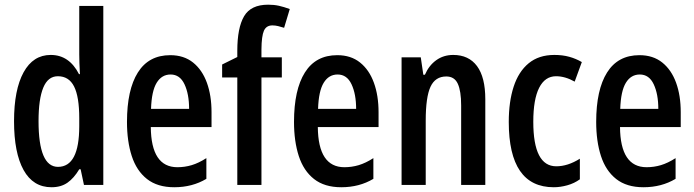

<svg xmlns="http://www.w3.org/2000/svg" viewBox="-20 -785 2946 815"><path d="M198.7 9.8Q120.6 9.8 80.1 -63.2Q39.6 -136.2 39.6 -270.5Q39.6 -404.3 80.1 -478Q120.6 -551.8 195.3 -551.8Q273.9 -551.8 315.4 -470.2H319.3Q317.9 -497.1 317.1 -517.3Q316.4 -537.6 316.4 -553.7V-759.8H418.5V0H336.4L322.3 -66.4H316.4Q293.9 -28.8 266.4 -9.5Q238.8 9.8 198.7 9.8ZM226.1 -76.7Q316.4 -76.7 316.4 -249.5V-283.2Q316.4 -374.5 294.4 -418Q272.5 -461.4 225.6 -461.4Q183.6 -461.4 163.6 -412.8Q143.6 -364.3 143.6 -271Q143.6 -76.7 226.1 -76.7Z M702.6 -550.8Q760.7 -550.8 799.6 -519.5Q838.4 -488.3 858.2 -433.8Q877.9 -379.4 877.9 -308.6V-245.6H620.1Q621.6 -75.2 732.9 -75.2Q764.2 -75.2 793.7 -84Q823.2 -92.8 856 -113.8V-25.9Q796.4 9.8 719.7 9.8Q648.4 9.8 604 -25.1Q559.6 -60.1 539.3 -122.6Q519 -185.1 519 -267.6Q519 -403.8 565.2 -477.3Q611.3 -550.8 702.6 -550.8ZM704.1 -468.8Q666.5 -468.8 645 -433.6Q623.5 -398.4 621.1 -322.8H782.7Q782.7 -385.7 763.2 -427.2Q743.7 -468.8 704.1 -468.8Z M1176.3 -456.1H1089.8V0H987.3V-456.1H922.9V-511.2L987.3 -543V-569.3Q987.3 -667 1016.1 -716.1Q1044.9 -765.1 1118.2 -765.1Q1143.1 -765.1 1163.8 -760.5Q1184.6 -755.9 1210 -746.6L1186 -667Q1172.4 -671.4 1160.2 -674.3Q1147.9 -677.2 1136.2 -677.2Q1110.4 -677.2 1100.3 -654.5Q1090.3 -631.8 1089.8 -575.2V-541.5H1176.3Z M1411.6 -550.8Q1469.7 -550.8 1508.5 -519.5Q1547.4 -488.3 1567.1 -433.8Q1586.9 -379.4 1586.9 -308.6V-245.6H1329.1Q1330.6 -75.2 1441.9 -75.2Q1473.1 -75.2 1502.7 -84Q1532.2 -92.8 1564.9 -113.8V-25.9Q1505.4 9.8 1428.7 9.8Q1357.4 9.8 1313 -25.1Q1268.6 -60.1 1248.3 -122.6Q1228 -185.1 1228 -267.6Q1228 -403.8 1274.2 -477.3Q1320.3 -550.8 1411.6 -550.8ZM1413.1 -468.8Q1375.5 -468.8 1354 -433.6Q1332.5 -398.4 1330.1 -322.8H1491.7Q1491.7 -385.7 1472.2 -427.2Q1452.6 -468.8 1413.1 -468.8Z M1903.8 -551.8Q1969.7 -551.8 2004.9 -504.4Q2040 -457 2040 -363.8V0H1937.5V-337.4Q1937.5 -398.4 1923.3 -429.4Q1909.2 -460.4 1874.5 -460.4Q1827.6 -460.4 1807.4 -416.7Q1787.1 -373 1787.1 -272.9V0H1684.6V-541.5H1766.1L1776.9 -467.8H1783.7Q1800.8 -507.3 1831.8 -529.5Q1862.8 -551.8 1903.8 -551.8Z M2330.6 9.8Q2139.6 9.8 2139.6 -267.6Q2139.6 -353.5 2160.4 -417.2Q2181.2 -481 2224.1 -516.4Q2267.1 -551.8 2333 -551.8Q2368.2 -551.8 2396.5 -543.9Q2424.8 -536.1 2449.7 -521.5L2419.4 -438.5Q2378.9 -461.4 2340.3 -461.4Q2293.5 -461.4 2268.6 -412.4Q2243.7 -363.3 2243.7 -268.1Q2243.7 -79.1 2341.3 -79.1Q2390.1 -79.1 2441.4 -111.3V-23.9Q2418 -6.8 2388.2 1.5Q2358.4 9.8 2330.6 9.8Z M2694.3 -550.8Q2752.4 -550.8 2791.3 -519.5Q2830.1 -488.3 2849.9 -433.8Q2869.6 -379.4 2869.6 -308.6V-245.6H2611.8Q2613.3 -75.2 2724.6 -75.2Q2755.9 -75.2 2785.4 -84Q2814.9 -92.8 2847.7 -113.8V-25.9Q2788.1 9.8 2711.4 9.8Q2640.1 9.8 2595.7 -25.1Q2551.3 -60.1 2531 -122.6Q2510.7 -185.1 2510.7 -267.6Q2510.7 -403.8 2556.9 -477.3Q2603 -550.8 2694.3 -550.8ZM2695.8 -468.8Q2658.2 -468.8 2636.7 -433.6Q2615.2 -398.4 2612.8 -322.8H2774.4Q2774.4 -385.7 2754.9 -427.2Q2735.4 -468.8 2695.8 -468.8Z"/></svg>

Font: Open Sans Condensed SemiBold
Style: Regular
Weight: 600
Width: 3
Designer: Monotype Design Team
Foundry: Monotype Imaging Inc.
Version: Version 3.000; ttfautohint (v1.8.4)